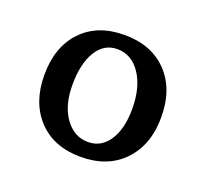

<svg xmlns="http://www.w3.org/2000/svg" viewBox="-76 -820 587 548"><g transform="rotate(20 217.5 -546.0)"><path d="M217 -361Q135 -361 87.5 -411.5Q40 -462 40 -546Q40 -631 87.5 -681Q135 -731 217 -731Q299 -731 347 -681Q395 -631 395 -546Q395 -462 347 -411.5Q299 -361 217 -361ZM222 -408Q262 -408 285.5 -443.5Q309 -479 309 -540Q309 -605 282 -645.5Q255 -686 211 -686Q171 -686 148 -648.5Q125 -611 125 -546Q125 -484 152.5 -446Q180 -408 222 -408Z"/></g></svg>

Font: Gabriela
Style: Regular
Weight: 400
Designer: Eduardo Rodriguez Tunni
Foundry: Eduardo Rodriguez Tunni
Version: Version 2.001;gftools[0.9.26]